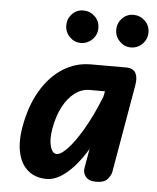

<svg xmlns="http://www.w3.org/2000/svg" viewBox="-53 -773 673 825"><g transform="rotate(5 284.0 -360.5)"><path d="M178.5 6.5Q130.5 6.5 98.8 -19.8Q67 -46 55.8 -94.8Q44.5 -143.5 56.5 -210Q72.5 -299.5 110.8 -364.5Q149 -429.5 204.2 -465Q259.5 -500.5 326 -500.5H477.5Q508 -500.5 518.8 -480.8Q529.5 -461 523.5 -428.5L457.5 -47.5Q455 -34 441 -17Q427 0 391 0Q360 0 346.5 -17Q333 -34 337 -55L351.5 -138Q324.5 -93 295.2 -60.5Q266 -28 236.8 -10.8Q207.5 6.5 178.5 6.5ZM212.5 -104Q231 -104 260.2 -135.2Q289.5 -166.5 323.8 -225.2Q358 -284 391 -366.5L396 -390.5H330Q295 -390.5 265.5 -368Q236 -345.5 215 -305.2Q194 -265 184.5 -210.5Q176.5 -163 185.2 -133.5Q194 -104 212.5 -104ZM489.5 -588Q462 -588 441.5 -608.8Q421 -629.5 421 -658.5Q421 -687 440.8 -707.8Q460.5 -728.5 489.5 -728.5Q517.5 -728.5 538.8 -708.8Q560 -689 560 -658.5Q560 -629.5 539.5 -608.8Q519 -588 489.5 -588ZM273.5 -588.5Q246 -588.5 225.8 -609Q205.5 -629.5 205.5 -658.5Q205.5 -687 225 -707.8Q244.5 -728.5 273.5 -728.5Q301.5 -728.5 322.8 -708.8Q344 -689 344 -658.5Q344 -629.5 323.2 -609Q302.5 -588.5 273.5 -588.5Z"/></g></svg>

Font: Edu AU VIC WA NT Hand SemiBold
Style: Regular
Weight: 600
Version: Version 1.001